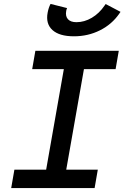

<svg xmlns="http://www.w3.org/2000/svg" viewBox="-20 -950 629 970"><path d="M196.8 0 318.8 -693.4H420.4L298.3 0ZM36.6 0 52.7 -92.8H474.1L458 0ZM142.6 -600.6 158.7 -693.4H580.1L564 -600.6ZM353.5 -766.6Q279.8 -766.6 244.9 -798.3Q210 -830.1 220.7 -886.2Q225.6 -912.1 235.4 -930.2L318.8 -909.2Q316.9 -905.3 315.9 -901.4Q314.9 -897.5 314.5 -895Q309.6 -868.2 323.2 -853Q336.9 -837.9 366.2 -837.9Q406.2 -837.9 443.8 -860.1Q481.4 -882.3 508.3 -921.9L513.7 -929.7L588.9 -890.1L582.5 -880.9Q545.4 -827.1 485.1 -796.9Q424.8 -766.6 353.5 -766.6Z"/></svg>

Font: Cascadia Mono NF
Style: Italic
Weight: 400
Italic angle: -10°
Monospace: yes
Designer: Aaron Bell
Foundry: Saja Typeworks
Version: Version 2404.023